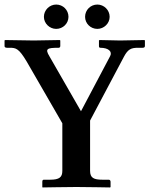

<svg xmlns="http://www.w3.org/2000/svg" viewBox="-20 -823 657 844"><path d="M254 -72C254 -44 241 -33 200 -33H173C168 -33 166 -30 166 -24V-1L167 1C167 1 280 -1 316 -1C355 -1 464 1 464 1L466 -1V-24C466 -30 462 -33 458 -33H431C392 -33 376 -41 376 -72V-293L525 -574C542 -606 556 -613 586 -613H607C613 -613 617 -615 617 -621V-645L615 -647C615 -647 517 -645 508 -645C496 -645 417 -647 417 -647L415 -645V-620C415 -617 416 -613 421 -613C457 -613 475 -596 464 -576L336 -334L197 -576C177 -609 187 -613 238 -613C243 -613 245 -617 245 -621V-645L243 -647C243 -647 135 -645 129 -645C116 -645 2 -647 2 -647L0 -645V-620C0 -615 5 -613 11 -613H23C50 -613 63 -610 97 -553L254 -281ZM173 -749C173 -720 198 -696 227 -696C257 -696 281 -720 281 -749C281 -779 257 -803 227 -803C198 -803 173 -779 173 -749ZM354 -749C354 -720 378 -696 408 -696C437 -696 462 -720 462 -749C462 -779 437 -803 408 -803C378 -803 354 -779 354 -749Z"/></svg>

Font: Libertinus Serif Semibold
Style: Regular
Weight: 600
Designer: Philipp H. Poll, Khaled Hosny
Foundry: Caleb Maclennan
Version: Version 7.050;RELEASE